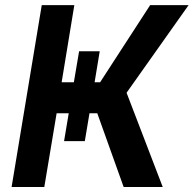

<svg xmlns="http://www.w3.org/2000/svg" viewBox="-20 -748 774 768"><path d="M296.4 -543H378.9L358.4 -418.9H380.4L580.6 -727.5H734.4L486.3 -377L630.9 0H474.6L369.1 -294.9H337.9L319.3 -183.6H236.3L254.9 -294.9H206.5L157.2 0H26.4L147 -727.5H277.3L226.6 -418.9H275.4Z"/></svg>

Font: Inter Semi Bold
Style: Italic
Weight: 600
Italic angle: -9.39999°
Designer: Rasmus Andersson
Foundry: rsms
Version: Version 4.000;git-3c8e0fc